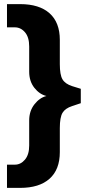

<svg xmlns="http://www.w3.org/2000/svg" viewBox="-20 -732 453 934"><path d="M373 -300V-230L331 -216Q297 -205 284 -183Q271 -161 271 -109V8Q271 93 221 137.5Q171 182 78 182H14V69H52Q81 69 101.5 44.5Q122 20 122 -24V-146Q122 -192 147.5 -224.5Q173 -257 206 -265Q172 -273 147 -305Q122 -337 122 -383V-506Q122 -551 101.5 -575Q81 -599 52 -599H14V-712H78Q171 -712 221 -667.5Q271 -623 271 -538V-420Q271 -368 284 -346Q297 -324 331 -313Z"/></svg>

Font: Muli ExtraBold
Style: Regular
Weight: 800
Designer: Vernon Adams
Foundry: Vernon Adams
Version: Version 2.000